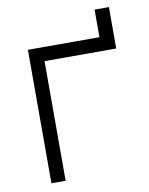

<svg xmlns="http://www.w3.org/2000/svg" viewBox="-76 -709 595 765"><g transform="rotate(-10 221.0 -326.0)"><path d="M127.5 0V-484H417.5V-651.5H359.5V-540H70V0Z"/></g></svg>

Font: Vela Sans Light
Style: Regular
Weight: 300
Designer: Principal design: Mikhail Sharanda - project Manrope.
Design modification: Ravid Balaliev
Foundry: Mikhail Sharanda
Version: Version 1.001